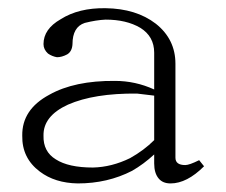

<svg xmlns="http://www.w3.org/2000/svg" viewBox="-20 -503 540 459"><path d="M422.9 -108.4Q432.6 -108.4 456.1 -120.1L467.8 -105.5Q426.8 -64.5 387.7 -64.5Q369.1 -64.5 359.4 -76.2Q348.6 -88.9 348.6 -112.3V-133.8Q323.2 -110.4 295.9 -94.7Q237.3 -64.5 166 -64.5Q111.3 -65.4 75.2 -92.8Q32.2 -125 33.2 -178.7Q32.2 -241.2 97.7 -276.4Q158.2 -310.5 254.9 -309.6Q303.7 -309.6 348.6 -289.1V-377Q348.6 -416 315.4 -436.5Q282.2 -456.1 232.4 -456.1Q210 -455.1 182.6 -448.2Q153.3 -438.5 153.3 -397.5Q152.3 -379.9 140.6 -373Q127.9 -366.2 116.2 -366.2Q104.5 -368.2 94.7 -375Q84 -384.8 84 -397.5Q84 -433.6 125 -457Q168 -484.4 232.4 -483.4Q305.7 -482.4 352.5 -446.3Q399.4 -409.2 399.4 -350.6V-126Q399.4 -108.4 422.9 -108.4ZM142.6 -252.9Q83 -225.6 84 -178.7Q83 -140.6 113.3 -122.1Q143.6 -102.5 202.1 -102.5Q247.1 -103.5 291 -125Q324.2 -143.6 348.6 -168V-274.4L307.6 -279.3Q205.1 -280.3 142.6 -252.9Z"/></svg>

Font: BabelStone Sani Yi
Style: Regular
Weight: 400
Designer: Andrew West
Foundry: BabelStone
Version: Version 1.00 November 22, 2015, initial release